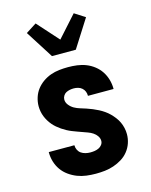

<svg xmlns="http://www.w3.org/2000/svg" viewBox="-117 -850 734 934"><g transform="rotate(-15 250.0 -383.0)"><path d="M249 8Q225 8 201.5 5Q178 2 156 -6.5Q134 -15 114.5 -29Q95 -43 81.5 -62Q68 -81 61 -104Q54 -127 54 -151V-153H183V-152Q183 -140 188.5 -129Q194 -118 203.5 -111.5Q213 -105 225 -102Q237 -99 249 -99Q260 -99 270.5 -100.5Q281 -102 291 -106.5Q301 -111 308 -120Q315 -129 315 -140Q315 -153 307 -164.5Q299 -176 287.5 -183.5Q276 -191 263.5 -195.5Q251 -200 238.5 -204.5Q226 -209 213.5 -213.5Q201 -218 188.5 -223Q176 -228 164 -234.5Q152 -241 141 -248.5Q130 -256 120 -264.5Q110 -273 101.5 -283Q93 -293 86 -304.5Q79 -316 74 -328.5Q69 -341 66.5 -354.5Q64 -368 64 -381Q64 -403 71 -425Q78 -447 91.5 -464.5Q105 -482 123.5 -495Q142 -508 163 -515.5Q184 -523 206.5 -525.5Q229 -528 251 -528Q274 -528 297 -525Q320 -522 341.5 -513.5Q363 -505 381.5 -490.5Q400 -476 412.5 -457Q425 -438 431.5 -415.5Q438 -393 438 -370V-368H309V-369Q309 -380 305 -390Q301 -400 292.5 -407.5Q284 -415 273 -418Q262 -421 251 -421Q241 -421 231 -419Q221 -417 212.5 -412.5Q204 -408 198.5 -399Q193 -390 193 -380Q193 -365 203.5 -352Q214 -339 227.5 -331.5Q241 -324 256 -319.5Q271 -315 286 -310Q301 -305 315.5 -299Q330 -293 343.5 -286Q357 -279 370 -270Q383 -261 394 -250Q405 -239 414.5 -226.5Q424 -214 430.5 -200Q437 -186 440.5 -170.5Q444 -155 444 -139Q444 -116 436.5 -94Q429 -72 414.5 -54Q400 -36 380.5 -24Q361 -12 339 -4.5Q317 3 294.5 5.5Q272 8 249 8ZM190 -600 101 -740 154 -774 250 -667 346 -774 399 -740 310 -600Z"/></g></svg>

Font: Iosevka SS18 Heavy
Style: Regular
Weight: 900
Monospace: yes
Designer: Belleve Invis
Foundry: Belleve Invis
Version: Version 25.1.1; ttfautohint (v1.8.4)